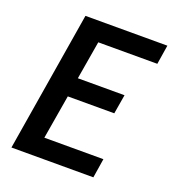

<svg xmlns="http://www.w3.org/2000/svg" viewBox="-133 -841 866 947"><g transform="rotate(20 300.0 -367.5)"><path d="M33 0 154 -735H584L568 -634H258L224 -433H469L452 -332H208L169 -101H479L463 0Z"/></g></svg>

Font: Iosevka Curly Extended Oblique
Style: Bold
Weight: 700
Width: 7
Italic angle: -9°
Monospace: yes
Designer: Belleve Invis
Foundry: Belleve Invis
Version: Version 11.1.0; ttfautohint (v1.8.3)